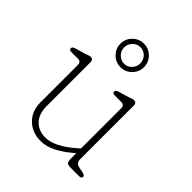

<svg xmlns="http://www.w3.org/2000/svg" viewBox="-196 -822 959 959"><g transform="rotate(45 283.0 -343.0)"><path d="M110 -124V-387Q110 -411 89 -411H42Q26 -411 26 -423Q26 -433 42 -438L97 -454Q104.5 -456.5 113 -459.8Q121.5 -463 126 -463Q145 -463 145 -443V-134Q145 -77 174.5 -47Q204 -17 251 -17Q317.5 -17 405 -95L416 -105V-387Q416 -411 395 -411H348Q332 -411 332 -423Q332 -433 348 -438L403 -454Q410.5 -456.5 419 -459.8Q427.5 -463 432 -463Q451 -463 451 -443V-61Q451 -36.5 480 -31L505 -26Q524 -22 524 -12Q524 0 507 0H448Q428.5 0 422.2 -6.2Q416 -12.5 416 -35V-71.5Q372 -32.5 329.5 -10.2Q287 12 247 12Q188 12 149 -25.2Q110 -62.5 110 -124ZM268.5 -531Q234 -531 209.5 -555.5Q185 -580 185 -614.5Q185 -648.5 209.5 -673Q234 -697.5 268.5 -697.5Q302.5 -697.5 327 -673Q351.5 -648.5 351.5 -614.5Q351.5 -580 327 -555.5Q302.5 -531 268.5 -531ZM268.5 -672.5Q245.5 -672.5 228.5 -655.5Q211.5 -638.5 211.5 -614.5Q211.5 -590.5 228.5 -573.2Q245.5 -556 268.5 -556Q292 -556 308.5 -573.2Q325 -590.5 325 -614.5Q325 -638.5 308.5 -655.5Q292 -672.5 268.5 -672.5Z"/></g></svg>

Font: Fraunces 9pt SuperSoft Thin
Style: Regular
Weight: 100
Version: Version 1.000;[b76b70a41]